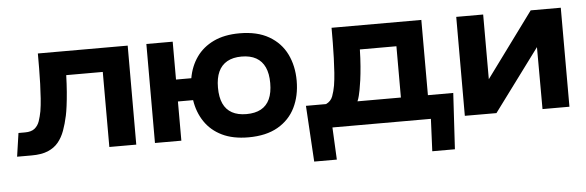

<svg xmlns="http://www.w3.org/2000/svg" viewBox="-46 -658 2947 966"><g transform="rotate(-5 1428.0 -175.0)"><path d="M621.7 -500 621.3 0H485.3V-379H300.7Q299.3 -334 296.2 -294.7Q293 -255.3 289 -224.8Q285 -194.3 281 -176Q272.3 -135.3 260 -101.7Q247.7 -68 227.5 -43.5Q207.3 -19 174.8 -5.3Q142.3 8.3 92.3 8.3H18.7L36 -110H69.3Q101 -110 118 -123.8Q135 -137.7 142.7 -160.3Q150.3 -183 155.3 -209.3Q160 -238 162.5 -273.3Q165 -308.7 166.3 -347.3Q167.7 -386 167.8 -425Q168 -464 168 -500Z M849 0H715.7L716 -500H849V-308.7H926.3Q936.7 -368.7 969.2 -414.7Q1001.7 -460.7 1056.2 -486.7Q1110.7 -512.7 1187.3 -512.7Q1276.7 -512.7 1335.8 -478.3Q1395 -444 1424.2 -384.5Q1453.3 -325 1453.3 -250Q1453.3 -174 1424.2 -114.7Q1395 -55.3 1335.8 -21.3Q1276.7 12.7 1187.3 12.7Q1109 12.7 1054.2 -14Q999.3 -40.7 967.2 -88.5Q935 -136.3 925.7 -198H849ZM1187.3 -104.7Q1231.3 -104.7 1260.8 -120.8Q1290.3 -137 1305 -169.2Q1319.7 -201.3 1319.7 -250Q1319.7 -297.7 1305 -329.8Q1290.3 -362 1260.8 -378.7Q1231.3 -395.3 1187.3 -395.3Q1144 -395.3 1114.5 -378.7Q1085 -362 1070.3 -329.8Q1055.7 -297.7 1055.7 -250Q1055.7 -201.3 1070.3 -169.2Q1085 -137 1114.5 -120.8Q1144 -104.7 1187.3 -104.7Z M2104.7 -500V-120H2232.7L2216.3 163H2102L2109.3 0H1612L1620 163H1505.7L1488.7 -120H1590.3Q1615.3 -131.7 1624.3 -156.3Q1633.3 -181 1638.3 -209.3Q1643 -238 1645.5 -273.3Q1648 -308.7 1649.3 -347.3Q1650.7 -386 1651 -425Q1651.3 -464 1651.3 -500ZM1749 -120H1968.3V-379H1783.7Q1782.7 -334 1779.5 -294.7Q1776.3 -255.3 1772.2 -224.8Q1768 -194.3 1764.3 -176Q1761.3 -161 1758 -147.2Q1754.7 -133.3 1749 -120Z M2281 -500H2417V-173.3L2657 -500H2809V0H2673L2672.3 -313L2440.3 0L2280.7 -0.3Z"/></g></svg>

Font: Nata Sans
Style: Regular
Weight: 400
Designer: Daniel Uzquiano Cruz
Version: Version 1.001